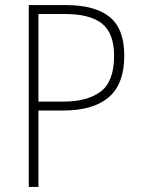

<svg xmlns="http://www.w3.org/2000/svg" viewBox="-20 -734 555 754"><path d="M239 -714Q353 -714 410.5 -667.5Q468 -621 468 -516Q468 -404 407 -352Q346 -300 229 -300H131V0H93V-714ZM235 -679H131V-335H228Q323 -335 375.5 -374.5Q428 -414 428 -515Q428 -603 381 -641Q334 -679 235 -679Z"/></svg>

Font: Noto Sans Hebrew SemiCondensed ExtraLight
Style: Regular
Weight: 200
Width: 4
Designer: Monotype Design Team
Foundry: Monotype Imaging Inc.
Version: Version 2.004; ttfautohint (v1.8.4.7-5d5b)